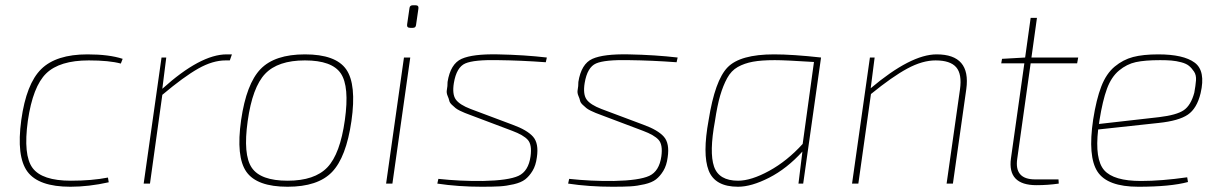

<svg xmlns="http://www.w3.org/2000/svg" viewBox="-20 -699 4646 731"><path d="M391 -23 394 -5Q318 12 248 12Q127 12 84.5 -45.5Q42 -103 61 -242Q80 -380 137 -436Q194 -492 313 -492Q395 -492 447 -475L440 -457Q396 -469 318 -469Q207 -469 156 -419.5Q105 -370 86 -239Q68 -108 104 -59.5Q140 -11 250 -11Q330 -11 391 -23Z M863 -492 855 -469H839Q790 -469 735 -438Q680 -407 598 -338L551 0H527L595 -480H613L598 -361Q743 -492 843 -492Z M1141 -492Q1258 -492 1298 -435Q1338 -378 1318 -238Q1298 -100 1244 -44Q1190 12 1075 12Q958 12 918 -45Q878 -102 898 -242Q918 -380 972 -436Q1026 -492 1141 -492ZM923 -238Q905 -110 938.5 -60.5Q972 -11 1075 -11Q1178 -11 1226.5 -62Q1275 -113 1293 -242Q1311 -370 1277.5 -419.5Q1244 -469 1141 -469Q1038 -469 989.5 -418Q941 -367 923 -238Z M1552 -679H1562Q1575 -679 1573 -666L1564 -604Q1563 -593 1552 -593H1542Q1528 -593 1530 -606L1539 -668Q1540 -679 1552 -679ZM1474 0H1450L1518 -480H1542Z M1930 -201 1771 -261Q1758 -266 1750 -269Q1742 -272 1731 -277.5Q1720 -283 1714.5 -287.5Q1709 -292 1700.5 -300Q1692 -308 1690.5 -315.5Q1689 -323 1684 -334.5Q1679 -346 1681.5 -358Q1684 -370 1684 -387Q1695 -456 1737.5 -475Q1780 -494 1876 -492Q1976 -490 2062 -480L2058 -462Q1963 -469 1877 -470Q1785 -472 1751.5 -457.5Q1718 -443 1708 -383Q1701 -340 1715.5 -320Q1730 -300 1772 -284L1932 -224Q1987 -204 2009.5 -178.5Q2032 -153 2024 -100Q2020 -69 2007.5 -48.5Q1995 -28 1979.5 -16Q1964 -4 1936 2.5Q1908 9 1882.5 10.5Q1857 12 1815 12Q1724 12 1645 0L1649 -18Q1732 -9 1819 -10Q1916 -12 1954 -29.5Q1992 -47 2000 -104Q2006 -148 1989.5 -166.5Q1973 -185 1930 -201Z M2428 -201 2269 -261Q2256 -266 2248 -269Q2240 -272 2229 -277.5Q2218 -283 2212.5 -287.5Q2207 -292 2198.5 -300Q2190 -308 2188.5 -315.5Q2187 -323 2182 -334.5Q2177 -346 2179.5 -358Q2182 -370 2182 -387Q2193 -456 2235.5 -475Q2278 -494 2374 -492Q2474 -490 2560 -480L2556 -462Q2461 -469 2375 -470Q2283 -472 2249.5 -457.5Q2216 -443 2206 -383Q2199 -340 2213.5 -320Q2228 -300 2270 -284L2430 -224Q2485 -204 2507.5 -178.5Q2530 -153 2522 -100Q2518 -69 2505.5 -48.5Q2493 -28 2477.5 -16Q2462 -4 2434 2.5Q2406 9 2380.5 10.5Q2355 12 2313 12Q2222 12 2143 0L2147 -18Q2230 -9 2317 -10Q2414 -12 2452 -29.5Q2490 -47 2498 -104Q2504 -148 2487.5 -166.5Q2471 -185 2428 -201Z M3020 0 3035 -122Q2976 -57 2908.5 -22.5Q2841 12 2790 12Q2702 12 2678 -50Q2654 -112 2678 -242Q2702 -393 2750 -442.5Q2798 -492 2927 -492Q2998 -492 3106 -480L3038 0ZM3036 -151 3079 -463Q2970 -470 2930 -470Q2879 -470 2846.5 -464Q2814 -458 2789 -444Q2764 -430 2748.5 -401.5Q2733 -373 2722 -335.5Q2711 -298 2702 -238Q2680 -119 2698.5 -65Q2717 -11 2790 -11Q2840 -11 2908.5 -48.5Q2977 -86 3036 -151Z M3310 -480 3295 -363Q3448 -492 3546 -492Q3677 -492 3659 -360L3608 0H3584L3635 -359Q3643 -417 3620.5 -443Q3598 -469 3542 -469Q3492 -469 3434.5 -438Q3377 -407 3296 -341L3248 0H3224L3292 -480Z M3904 -458 3853 -95Q3841 -16 3921 -16H4010L4011 0Q3970 6 3926 6Q3815 6 3829 -96L3880 -458H3792L3795 -475L3883 -480L3904 -631H3928L3907 -480H4085L4081 -458Z M4500 -24 4503 -6Q4436 12 4314 12Q4196 12 4158.5 -45.5Q4121 -103 4142 -244Q4154 -321 4173 -370Q4192 -419 4224 -445.5Q4256 -472 4294 -482Q4332 -492 4390 -492Q4486 -492 4528.5 -460.5Q4571 -429 4551 -344Q4537 -286 4502.5 -262.5Q4468 -239 4392 -231L4161 -206Q4148 -92 4184 -51Q4220 -10 4324 -10Q4402 -10 4500 -24ZM4164 -227 4393 -253Q4460 -261 4487 -279.5Q4514 -298 4527 -346Q4532 -373 4533.5 -393Q4535 -413 4526 -426.5Q4517 -440 4506.5 -448.5Q4496 -457 4477 -462Q4458 -467 4440 -468.5Q4422 -470 4397 -470Q4339 -470 4304.5 -462.5Q4270 -455 4240.5 -430.5Q4211 -406 4194.5 -361Q4178 -316 4166 -241Z"/></svg>

Font: Exo 2.0 Thin
Style: Italic
Weight: 250
Italic angle: -8°
Designer: Natanael Gama
Version: Version 1.001;PS 001.001;hotconv 1.0.70;makeotf.lib2.5.58329